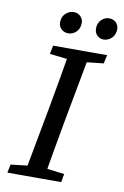

<svg xmlns="http://www.w3.org/2000/svg" viewBox="-88 -834 571 885"><g transform="rotate(10 197.5 -391.0)"><path d="M175 -681Q157 -681 143.5 -693Q130 -705 130 -726Q130 -751 147 -766.5Q164 -782 185 -782Q203 -782 216 -769.5Q229 -757 229 -739Q229 -713 213 -697Q197 -681 175 -681ZM340 -681Q324 -681 311 -693Q298 -705 298 -726Q298 -751 314 -766.5Q330 -782 350 -782Q370 -782 382.5 -769.5Q395 -757 395 -739Q395 -713 378.5 -697Q362 -681 340 -681ZM11 0 19 -39 138 -53H158L270 -39L263 0ZM88 0 149 -328Q162 -399 174.5 -470.5Q187 -542 198 -613H292L231 -285Q218 -214 205.5 -142.5Q193 -71 181 0ZM109 -573 117 -613H370L361 -573L243 -560H225Z"/></g></svg>

Font: Lisu Bosa Medium
Style: Italic
Weight: 500
Italic angle: -19°
Designer: David Morse, Annie Olsen, Victor Gaultney, Frank Grießhammer (Latin)
Foundry: SIL International
Version: Version 2.000